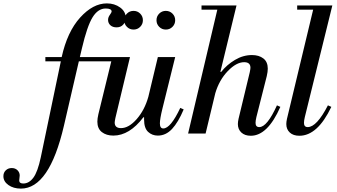

<svg xmlns="http://www.w3.org/2000/svg" viewBox="-205 -786 1986 1130"><path d="M62 -425V-450H158Q191 -599 266.5 -682.5Q342 -766 424 -766Q469 -766 502 -742Q535 -718 535 -681Q535 -658 520.5 -641.5Q506 -625 481 -625Q458 -625 444.5 -637.5Q431 -650 431 -669Q431 -684 441.5 -698.5Q452 -713 452 -718Q452 -736 417 -736Q372 -736 340 -684.5Q308 -633 277 -501L265 -450H383V-425H259L171 -45Q85 324 -82 324Q-126 324 -155.5 303Q-185 282 -185 251Q-185 230 -171 216.5Q-157 203 -136 203Q-115 203 -102 216Q-89 229 -89 247Q-89 252 -90.5 262Q-92 272 -92 276Q-92 294 -68 294Q-34 294 -8.5 259.5Q17 225 35 140L153 -425Z M668 -216 724 -450H826L751 -147Q736 -86 736 -60Q736 -30 756 -30Q799 -30 856 -151L876 -142Q844 -66 807.5 -27Q771 12 724 12Q690 12 666.5 -10Q643 -32 643 -82V-96H639Q557 12 462 12Q421 12 394.5 -8.5Q368 -29 368 -70Q368 -88 374 -114L450 -425H377V-450H560L474 -91Q470 -71 470 -65Q470 -32 507 -32Q553 -32 599.5 -85Q646 -138 668 -216ZM542 -628Q526 -644 526 -667Q526 -690 542 -706Q558 -722 581 -722Q604 -722 620 -706Q636 -690 636 -667Q636 -644 620 -628Q604 -612 581 -612Q558 -612 542 -628ZM732 -628Q716 -644 716 -667Q716 -690 732 -706Q748 -722 771 -722Q794 -722 810 -706Q826 -690 826 -667Q826 -644 810 -628Q794 -612 771 -612Q748 -612 732 -628Z M981 -729V-754H1187L1092 -363H1097Q1130 -405 1178 -433.5Q1226 -462 1278 -462Q1319 -462 1345 -442Q1371 -422 1371 -382Q1371 -364 1365 -338L1304 -97Q1299 -76 1299 -63Q1299 -38 1321 -38Q1367 -38 1425 -166L1445 -157Q1370 13 1271 13Q1236 13 1215.5 -6Q1195 -25 1195 -56Q1195 -69 1199 -87L1265 -361Q1269 -381 1269 -387Q1269 -420 1232 -420Q1186 -420 1135.5 -367.5Q1085 -315 1062 -237L1005 0H902L1074 -729Z M1544 -729V-754H1751L1589 -97Q1584 -76 1584 -63Q1584 -38 1606 -38Q1659 -38 1725 -166L1745 -157Q1664 13 1557 13Q1521 13 1500.5 -6Q1480 -25 1480 -56Q1480 -69 1484 -87L1638 -729Z"/></svg>

Font: Libre Bodoni
Style: Italic
Weight: 400
Italic angle: -13°
Designer: Pablo Impallari, Rodrigo Fuenzalida
Foundry: Pablo Impallari, Rodrigo Fuenzalida
Version: Version 1.001